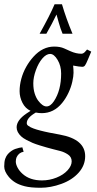

<svg xmlns="http://www.w3.org/2000/svg" viewBox="-53 -628 461 911"><path d="M135 -468Q184.1 -555.7 206.1 -607.9H241Q260.7 -540.5 291 -468H243.9Q234.1 -491 225.7 -521.1Q217.3 -551.3 215.1 -559.1Q193.4 -513.9 167 -468ZM116.9 -94Q74 -69.3 74 -43.9Q74 -35.9 80.8 -31.4Q87.6 -26.9 92.7 -24Q97.7 -21.2 106.2 -18.3Q114.7 -15.4 121.7 -13.1Q128.7 -10.7 139.9 -8.1Q151.1 -5.4 158.9 -3.5Q166.7 -1.7 179.7 1Q201.2 5.4 231 10.7Q351.1 32.5 351.1 113Q351.1 156.7 320.1 191.4Q289.1 226.1 238.2 244.5Q187.3 262.9 139.9 262.9Q92.5 262.9 64.5 255.7Q36.4 248.5 18.7 237.3Q1 226.1 -11.2 211.4Q-33 185.3 -33 162Q-33 138.7 -28.2 125.2Q-23.4 111.8 -15.9 103.3Q-8.3 94.7 0.9 88.4Q10 82 19 78.9Q39.8 71.8 53 71L59.1 92Q36.6 95.7 25.9 117.7Q22 126 22 138.7Q22 151.4 30.4 167.4Q38.8 183.3 54.2 197Q88.6 228 146 228Q182.1 228 215 214.8Q247.8 201.7 267.5 180.2Q287.1 158.7 287.1 137.7Q287.1 116.7 269.4 105Q251.7 93.3 232.8 88.5Q213.9 83.7 197.5 79.5Q181.2 75.2 169.2 71.9Q157.2 68.6 135.6 61.9Q114 55.2 101.3 49.8Q88.6 44.4 72.4 35.9Q56.2 27.3 47.4 19Q25.9 -1.2 25.9 -23.9Q25.9 -57.9 73.2 -89.8Q79.8 -94.2 92 -102.1Q67.1 -113.5 53.6 -140.1Q40 -166.7 40 -195.4Q40 -224.1 48 -253.7Q55.9 -283.2 71 -310.3Q86.2 -337.4 106 -359.1Q149.4 -407 204.1 -407Q232.2 -407 251.3 -398.4Q270.5 -389.9 281.2 -385Q308.1 -373 333 -373Q343.5 -373 353 -385L360.1 -393.1L379.9 -383.1Q375.2 -372.1 365.1 -347.8Q355 -323.5 350.2 -317.3Q345.5 -311 337.4 -311Q325.2 -311 293.9 -316.9Q295.9 -298.8 295.9 -282.5Q295.9 -266.1 290 -240Q284.2 -213.9 271.7 -187.4Q259.3 -160.9 241.9 -139.6Q202.6 -91.1 145 -91.1Q131.8 -91.1 116.9 -94ZM127.9 -150.9Q148.9 -123 167.6 -123Q186.3 -123 202.6 -147.5Q237.1 -199 237.1 -279.1Q237.1 -315.7 220.2 -343.9Q203.4 -372.1 184.9 -372.1Q166.5 -372.1 147.9 -350.5Q129.4 -328.9 117.2 -294.9Q105 -261 105 -232.9Q105 -204.8 111.6 -184.3Q118.2 -163.8 127.9 -150.9Z"/></svg>

Font: Linden Hill
Style: Italic
Weight: 400
Italic angle: -5.60001°
Version: Version 1.201